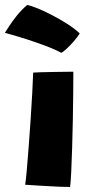

<svg xmlns="http://www.w3.org/2000/svg" viewBox="-74 -744 385 767"><path d="M206 3Q191 3 160.2 1.8Q129.5 0.5 93.5 -1.8Q57.5 -4 26.5 -6Q29 -19 32.5 -58.5Q36 -98 40.2 -152.2Q44.5 -206.5 48.2 -264.2Q52 -322 54.8 -372.2Q57.5 -422.5 58.5 -454Q68.5 -455 90.8 -455.5Q113 -456 139 -456.5Q165 -457 187 -457.2Q209 -457.5 219 -457.5Q219 -424.5 218.5 -373.8Q218 -323 217 -265.5Q216 -208 214.2 -153.5Q212.5 -99 210.5 -57Q208.5 -15 206 3ZM34.5 -724Q46 -722.5 72 -712.2Q98 -702 130.2 -685.5Q162.5 -669 193.2 -649.5Q224 -630 244.5 -610.5Q235 -595 220 -578Q205 -561 191 -548.2Q177 -535.5 171 -533Q154 -542.5 126 -553.8Q98 -565 65.2 -576.2Q32.5 -587.5 1 -597Q-30.5 -606.5 -54.5 -613Q-50.5 -619 -38 -638.5Q-25.5 -658 -6.8 -681.5Q12 -705 34.5 -724Z"/></svg>

Font: Grandstander ExtraBold
Style: Regular
Weight: 800
Designer: Tyler Finck
Foundry: Etcetera Type Co
Version: Version 1.200; ttfautohint (v1.8.3)